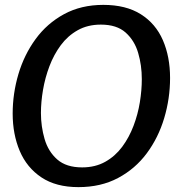

<svg xmlns="http://www.w3.org/2000/svg" viewBox="-20 -758 748 788"><path d="M302 10Q210 10 150 -30Q90 -70 61 -138.5Q32 -207 32 -292Q32 -374 55.5 -453.5Q79 -533 126 -597.5Q173 -662 243 -700Q313 -738 404 -738Q497 -738 558 -699.5Q619 -661 648.5 -593Q678 -525 678 -438Q678 -354 654 -273.5Q630 -193 582.5 -129Q535 -65 464.5 -27.5Q394 10 302 10ZM317 -71Q371 -71 412 -94Q453 -117 481.5 -155.5Q510 -194 528 -241.5Q546 -289 554 -338.5Q562 -388 562 -433Q562 -490 547 -541Q532 -592 495.5 -624.5Q459 -657 394 -657Q340 -657 299 -634Q258 -611 229.5 -572.5Q201 -534 183 -486.5Q165 -439 156.5 -389Q148 -339 148 -294Q148 -239 163 -187.5Q178 -136 215 -103.5Q252 -71 317 -71Z"/></svg>

Font: Rosario SemiBold
Style: Italic
Weight: 600
Italic angle: -8.05°
Designer: Hector Gatti
Foundry: Omnibus Type
Version: Version 1.101; ttfautohint (v1.8.1.43-b0c9)